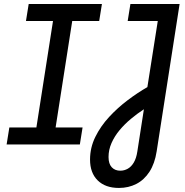

<svg xmlns="http://www.w3.org/2000/svg" viewBox="-20 -720 922 957"><path d="M13 0 26.6 -84.8H161.4L244.2 -615.2H109.4L123 -700H488L474.4 -615.2H340L257.2 -84.8H391.6L378 0ZM572.8 216.8Q505.2 216.8 467 179.3Q428.8 141.8 428.8 75.4Q428.8 16 455.1 -37.5Q481.4 -91 524 -137.1Q566.6 -183.2 617 -221.1Q667.4 -259 714.6 -285.8L766.4 -615.2H616.4L630 -700H875.2L760.8 34.8Q751.4 95.4 725.1 136Q698.8 176.6 659.7 196.7Q620.6 216.8 572.8 216.8ZM579.4 130.8Q599.4 130.8 617 120.9Q634.6 111 647 89.9Q659.4 68.8 664.4 36L697.2 -175.4Q663.8 -153.6 632.2 -127.2Q600.6 -100.8 575.7 -70.8Q550.8 -40.8 535.9 -7.1Q521 26.6 521 62.6Q521 96.6 537 113.7Q553 130.8 579.4 130.8Z"/></svg>

Font: MuseoModerno Thin
Style: Italic
Weight: 100
Italic angle: -9°
Designer: Pablo Cosgaya, Héctor Gatti, Marcela Romero, and the Authors of The MuseoModerno Project.
Foundry: Omnibus-Type Team
Version: Version 1.003